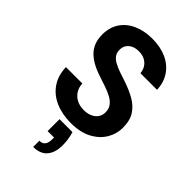

<svg xmlns="http://www.w3.org/2000/svg" viewBox="-291 -808 1184 1184"><g transform="rotate(45 301.0 -216.0)"><path d="M309 12Q233 12 173.5 -14Q114 -40 80 -90Q46 -140 44 -211H187Q188 -180 203 -155Q218 -130 245 -115.5Q272 -101 309 -101Q340 -101 363.5 -111.5Q387 -122 400.5 -141Q414 -160 414 -186Q414 -216 399 -236.5Q384 -257 358 -271Q332 -285 299 -296.5Q266 -308 229 -320Q146 -347 103 -392Q60 -437 60 -511Q60 -574 90 -619Q120 -664 174 -688Q228 -712 297 -712Q368 -712 422 -687.5Q476 -663 507 -617Q538 -571 540 -509H395Q394 -532 382 -552.5Q370 -573 348 -585.5Q326 -598 295 -598Q269 -599 248 -590Q227 -581 214.5 -563.5Q202 -546 202 -520Q202 -495 214 -478Q226 -461 248.5 -448.5Q271 -436 300.5 -425.5Q330 -415 365 -404Q418 -386 461.5 -361.5Q505 -337 531 -298Q557 -259 557 -195Q557 -140 528.5 -93Q500 -46 445 -17Q390 12 309 12ZM249 280V226Q275 226 287 210.5Q299 195 299 163V148H243V44H356Q364 71 367.5 96Q371 121 371 144Q371 208 340.5 244Q310 280 249 280Z"/></g></svg>

Font: DM Sans 18pt
Style: Bold
Weight: 700
Designer: Colophon Foundry, Jonny Pinhorn
Foundry: Colophon Foundry
Version: Version 4.004;gftools[0.9.30]